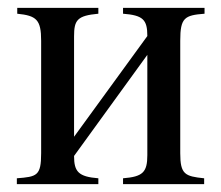

<svg xmlns="http://www.w3.org/2000/svg" viewBox="-20 -470 565 490"><path d="M502 -450H294V-435C345 -431 356 -420 356 -378L169 -121V-377C169 -419 177 -430 231 -435V-450H24V-435C73 -430 85 -420 85 -366V-79C85 -21 74 -19 23 -15V0H231V-15C180 -19 169 -32 169 -72L356 -330V-74C356 -30 344 -19 294 -15V0H501V-15C452 -20 440 -25 440 -79V-366C440 -425 451 -431 502 -435Z"/></svg>

Font: XITS
Style: Regular
Weight: 400
Designer: MicroPress Inc., with final additions and corrections provided by Coen Hoffman, Elsevier (retired)
Version: Version 1.302